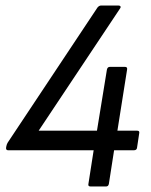

<svg xmlns="http://www.w3.org/2000/svg" viewBox="-20 -675 546 695"><path d="M308 0Q298 0 300 -9L319 -131H10Q1 -131 2 -140L3 -146Q4 -150 5 -153Q6 -156 8 -159L333 -648Q339 -655 346 -655H409Q414 -655 416 -652Q418 -649 415 -645L120 -202H331L367 -423Q369 -433 378 -433H432Q442 -433 440 -423L405 -202H476Q486 -202 484 -193L476 -140Q475 -131 464 -131H393L374 -9Q372 0 364 0Z"/></svg>

Font: Sofia Sans Semi Condensed
Style: Italic
Weight: 400
Italic angle: -9°
Designer: Botio Nikoltchev, Ani Petrova
Foundry: lettersoup
Version: Version 4.101